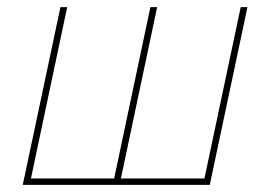

<svg xmlns="http://www.w3.org/2000/svg" viewBox="-20 -520 716 540"><path d="M657 -500 555 -18H320L422 -500H403L301 -18H67L169 -500H150L44 0H570L676 -500Z"/></svg>

Font: Advent Pro Thin
Style: Italic
Weight: 250
Italic angle: -12°
Version: Version 3.000